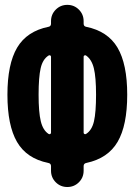

<svg xmlns="http://www.w3.org/2000/svg" viewBox="-20 -750 540 770"><path d="M325.2 -212.9Q348.6 -227.5 356.9 -263.7Q365.2 -299.8 365.2 -370.1Q365.2 -440.4 356.4 -476.1Q347.7 -511.7 325.2 -527.3Q322.3 -529.3 318.8 -527.8Q315.4 -526.4 315.4 -522.5V-217.8Q315.4 -213.9 318.8 -212.4Q322.3 -210.9 325.2 -212.9ZM184.6 -217.8V-522.5Q184.6 -526.4 181.2 -527.8Q177.7 -529.3 174.8 -527.3Q151.4 -512.7 143.1 -476.6Q134.8 -440.4 134.8 -370.1Q134.8 -299.8 143.6 -263.7Q152.3 -227.5 174.8 -212.9Q177.7 -210.9 181.2 -212.4Q184.6 -213.9 184.6 -217.8ZM325.2 -642.6Q412.1 -625 451.2 -559.1Q490.2 -493.2 490.2 -370.1Q490.2 -247.1 451.7 -181.2Q413.1 -115.2 327.1 -96.7Q315.4 -94.7 315.4 -84V-65.4Q315.4 -38.1 296.4 -19Q277.3 0 250 0Q222.7 0 203.6 -19Q184.6 -38.1 184.6 -65.4V-84Q184.6 -94.7 172.9 -96.7Q86.9 -114.3 48.3 -180.7Q9.8 -247.1 9.8 -370.1Q9.8 -493.2 48.8 -559.1Q87.9 -625 174.8 -642.6Q184.6 -644.5 184.6 -655.3V-665Q184.6 -692.4 203.6 -711.4Q222.7 -730.5 250 -730.5Q277.3 -730.5 296.4 -711.4Q315.4 -692.4 315.4 -665V-655.3Q315.4 -644.5 325.2 -642.6Z"/></svg>

Font: Rounded-X Mgen+ 1mn bold
Style: Bold
Weight: 700
Designer: [Source Han Sans]
Ryoko NISHIZUKA  (kana & ideographs); Paul D. Hunt (Latin, Greek & Cyrillic); Wenlong ZHANG  (bopomofo
Version: Version 1.059.20150602